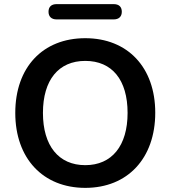

<svg xmlns="http://www.w3.org/2000/svg" viewBox="-20 -900 825 930"><path d="M531 -806C556 -806 570 -820 570 -843C570 -867 556 -880 531 -880H254C229 -880 215 -867 215 -843C215 -820 229 -806 254 -806ZM393 10C598 10 732 -133 732 -354C732 -574 598 -715 393 -715C187 -715 54 -574 54 -353C54 -133 188 10 393 10ZM393 -100C264 -100 188 -194 188 -353C188 -513 264 -605 393 -605C523 -605 598 -513 598 -353C598 -194 522 -100 393 -100Z"/></svg>

Font: Nunito
Style: Bold
Weight: 700
Designer: Vernon Adams
Foundry: Vernon Adams
Version: Version 3.602